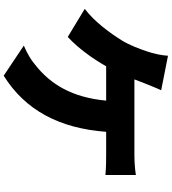

<svg xmlns="http://www.w3.org/2000/svg" viewBox="35 -901 930 1040"><g transform="rotate(90 500.0 -381.0)"><path d="M469 -789 282 -826C280 -792 271 -748 258 -711C245 -673 226 -620 199 -576C159 -512 99 -429 28 -375L180 -283C240 -338 298 -418 339 -491H525C508 -307 437 -189 329 -105C305 -84 267 -62 227 -45L390 64C576 -52 675 -236 694 -491H818C841 -491 887 -491 928 -487V-652C893 -646 844 -644 818 -644H410L432 -701C441 -723 456 -762 469 -789Z"/></g></svg>

Font: Noto Sans HK Black
Style: Regular
Weight: 900
Designer: Ryoko NISHIZUKA 西塚涼子 (kana, bopomofo & ideographs); Paul D. Hunt (Latin, Greek & Cyrillic); Sandoll Communications 산돌커뮤니
Foundry: Adobe
Version: Version 2.004;hotconv 1.0.118;makeotfexe 2.5.65603